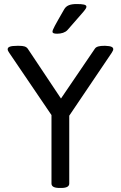

<svg xmlns="http://www.w3.org/2000/svg" viewBox="-20 -929 599 951"><path d="M360 -909C328 -909 309 -902 298 -883C252 -803 240 -782 240 -772C240 -765 247 -762 263 -762C284 -762 303 -768 314 -780C398 -876 408 -885 408 -896C408 -906 392 -909 360 -909ZM495 -702C475 -702 457 -699 450 -688L282 -441L118 -687C110 -699 96 -702 75 -702H64C30 -702 18 -696 18 -685C18 -680 21 -674 26 -667L235 -359V-20C235 -6 247 2 275 2H283C311 2 323 -6 323 -20V-356L533 -667C537 -674 541 -680 541 -685C541 -696 530 -701 502 -702Z"/></svg>

Font: Asap
Style: Regular
Weight: 400
Designer: Pablo Cosgaya
Foundry: Pablo Cosgaya
Version: Version 1.007;PS 001.007;hotconv 1.0.70;makeotf.lib2.5.58329